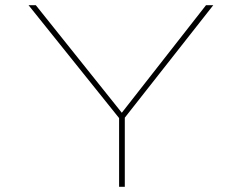

<svg xmlns="http://www.w3.org/2000/svg" viewBox="-20 -720 932 740"><path d="M439 0V-276L447 -255L90 -700H118L453 -281H446L774 -700H802L452 -255L461 -276V0Z"/></svg>

Font: Lexend Zetta Thin
Style: Regular
Weight: 250
Version: Version 1.007